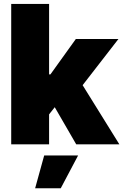

<svg xmlns="http://www.w3.org/2000/svg" viewBox="-20 -748 639 995"><path d="M38.1 0V-727.5H234.4V-362.3H241.2L373 -545.9H593.8L408.2 -306.6L598.6 0H375L263.7 -192.4L234.4 -155.3V0ZM162.1 227.5 209 57.6H384.8L294.9 227.5Z"/></svg>

Font: Inter Tight Black
Style: Regular
Weight: 900
Designer: Rasmus Andersson
Foundry: rsms
Version: Version 3.004; ttfautohint (v1.8.4.7-5d5b)